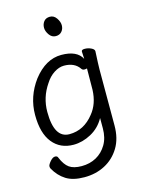

<svg xmlns="http://www.w3.org/2000/svg" viewBox="-129 -772 758 1022"><g transform="rotate(-15 250.0 -261.5)"><path d="M208 114Q253 114 288.5 94.5Q324 75 346 38Q368 1 368 -51V-108Q341 -59 293 -33Q245 -7 196 -7Q123 -7 80.5 -59.5Q38 -112 38 -213Q38 -314 101 -399Q169 -486 255 -486Q341 -486 368 -434L366 -475Q366 -485 384 -485Q402 -485 419 -477Q436 -469 436 -458Q432 -381 432 -358V-50Q432 22 401.5 72Q371 122 320.5 148.5Q270 175 207 175Q144 175 106 151Q68 127 44 84Q41 79 41 71Q41 62 55.5 45Q70 28 83 28Q96 28 99 39Q116 80 140 97Q164 114 208 114ZM189 -67Q269 -67 324 -137Q365 -187 368 -263Q369 -290 369 -382Q367 -379 356 -379Q345 -379 340 -386Q313 -427 254 -427Q227 -427 199 -409Q171 -391 151 -359Q105 -292 105 -212Q105 -67 189 -67ZM254 -590Q232 -590 218 -610Q204 -630 204 -649Q204 -669 215.5 -683.5Q227 -698 249 -698Q271 -698 285 -677.5Q299 -657 299 -638Q299 -618 287 -604Q275 -590 254 -590Z"/></g></svg>

Font: LXGW WenKai Mono Lite
Style: Regular
Weight: 400
Monospace: yes
Designer: LXGW / Fontworks Inc.
Foundry: LXGW / Fontworks Inc.
Version: Version 1.520; June 14, 2025